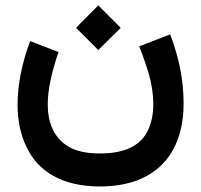

<svg xmlns="http://www.w3.org/2000/svg" viewBox="-20 -463 732 699"><path d="M256.8 -361.8 337.9 -280.8 419.4 -361.8 337.9 -443.4ZM343.8 95.7C295.4 95.7 257.8 87.4 230 71.3C174.8 38.6 153.8 -18.6 153.8 -83.5C153.8 -141.6 170.9 -208.5 192.9 -273.4L89.8 -313.5C60.5 -235.8 43.9 -155.3 43.9 -81.1C43.9 -25.9 54.2 24.4 75.2 69.3C116.2 159.2 203.6 215.8 343.8 215.8C547.9 215.8 648.4 96.2 648.4 -86.4C648.4 -166.5 634.3 -245.6 599.6 -337.9L486.8 -294.4C499 -264.2 510.7 -230.5 522 -192.9C532.7 -155.3 538.1 -118.7 538.1 -82C538.1 -49.3 532.2 -19.5 520.5 7.3C497.1 61.5 443.4 95.7 343.8 95.7Z"/></svg>

Font: Vazirmatn SemiBold
Style: Regular
Weight: 600
Designer: Saber Rastikerdar
Foundry: Saber Rastikerdar
Version: Version 33.003